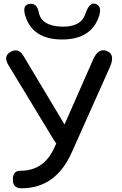

<svg xmlns="http://www.w3.org/2000/svg" viewBox="-20 -1020 675 1059"><path d="M36.6 -732.9Q-2.9 -709.5 26.4 -661.1L276.9 -248Q283.7 -237.3 290.5 -229L281.2 -208.5Q223.6 -77.6 92.3 -78.1Q46.9 -78.1 51.3 -21Q54.2 18.6 99.6 18.6Q287.6 17.6 375 -177.7L585.9 -649.4Q616.2 -717.3 572.8 -737.3Q523.4 -759.8 493.7 -691.9L335.9 -333.5L109.9 -710.9Q81.1 -759.3 36.6 -732.9ZM322.3 -873Q208 -876 193.8 -952.6Q183.6 -1006.3 139.6 -998Q96.2 -989.7 125.5 -916Q169.9 -803.2 320.3 -802.2Q481.4 -801.3 525.4 -928.2Q544.9 -985.4 507.8 -998.5Q473.1 -1010.7 451.2 -943.8Q426.8 -870.6 322.3 -873Z"/></svg>

Font: Comic Relief
Style: Regular
Weight: 400
Designer: Jeff Davis
Foundry: Loudifier
Version: Version 1.200; ttfautohint (v1.8.4.7-5d5b)